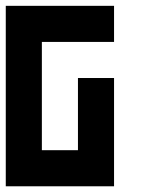

<svg xmlns="http://www.w3.org/2000/svg" viewBox="-20 -445 488 665"><path d="M0 200.2V-424.8H375V-299.8H125V75.2H250V-174.8H375V200.2Z"/></svg>

Font: Ishtika
Style: Block
Weight: 400
Designer: Kailash Nadh
Version: Version 2.3